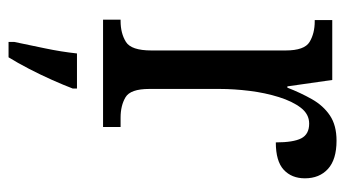

<svg xmlns="http://www.w3.org/2000/svg" viewBox="-199 -387 807 449"><g transform="rotate(90 204.5 -162.5)"><path d="M26 0V-41H29Q58 -41 78 -53.5Q98 -66 98 -113V-427Q98 -471 78 -483Q58 -495 30 -495H27V-536H167L182 -431H185Q197 -462 212 -488.5Q227 -515 250 -530.5Q273 -546 309 -546Q353 -546 375 -526Q397 -506 397 -472Q397 -441 377 -422.5Q357 -404 313 -404Q313 -445 303.5 -463.5Q294 -482 269 -482Q247 -482 232 -462.5Q217 -443 207 -411Q197 -379 192.5 -342.5Q188 -306 188 -273V-108Q188 -64 207.5 -52.5Q227 -41 255 -41H277V0ZM78 208Q85 174 93 136Q101 98 105 61H187V71Q179 92 167 119Q155 146 141 173Q127 200 114 221H78Z"/></g></svg>

Font: Noto Serif Georgian Condensed
Style: Regular
Weight: 400
Width: 3
Designer: Monotype Design Team, Akaki Razmadze
Foundry: Google LLC
Version: Version 2.003; ttfautohint (v1.8.4.7-5d5b)